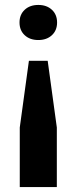

<svg xmlns="http://www.w3.org/2000/svg" viewBox="-20 -564 310 777"><path d="M173 -318 210 -48V193H60V-48L97 -318ZM135 -544Q169 -544 190 -524.5Q211 -505 211 -473Q211 -441 190 -421.5Q169 -402 135 -402Q101 -402 80 -421.5Q59 -441 59 -473Q59 -505 80 -524.5Q101 -544 135 -544Z"/></svg>

Font: Mona Sans ExtraLight
Style: Bold
Weight: 700
Version: Version 2.000